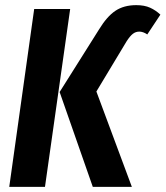

<svg xmlns="http://www.w3.org/2000/svg" viewBox="-20 -727 644 747"><path d="M212 -369 365 -612Q396 -663 429 -685Q462 -707 510 -707Q542 -707 564 -697Q586 -687 604 -670L553 -593Q537 -604 522 -604Q508 -604 497 -595.5Q486 -587 473 -567L355 -371L493 0H341ZM16 0 113 -692H253L155 0Z"/></svg>

Font: Fira Sans Extra Condensed SemiBold
Style: Italic
Weight: 600
Width: 3
Italic angle: -8°
Designer: Carrois Corporate & Edenspiekermann AG
Foundry: Carrois Corporate GbR & Edenspiekermann AG
Version: Version 4.203